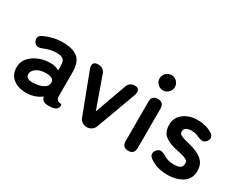

<svg xmlns="http://www.w3.org/2000/svg" viewBox="-88 -1118 1921 1543"><g transform="rotate(30 872.0 -346.0)"><path d="M219 7Q141 10 90.5 -27Q40 -64 40 -134Q40 -185 71 -221Q102 -257 151 -277.5Q200 -298 252 -299Q278 -301 301 -295Q324 -289 342 -278V-320Q342 -367 322 -381Q302 -395 263 -395Q235 -395 204.5 -388Q174 -381 145 -369Q119 -358 100.5 -361Q82 -364 70 -385Q58 -406 64.5 -425.5Q71 -445 98 -456Q134 -473 176.5 -483Q219 -493 263 -493Q356 -493 403 -455.5Q450 -418 450 -320V-99Q450 -89 452.5 -83Q455 -77 457 -74Q466 -61 476.5 -59Q487 -57 495 -56.5Q503 -56 503 -47Q503 -29 493.5 -16Q484 -3 462 2Q439 7 417 7Q386 7 369.5 -3.5Q353 -14 346 -39Q321 -18 288 -6.5Q255 5 219 7ZM217 -91Q273 -93 309.5 -113Q346 -133 344 -170Q343 -194 319.5 -203Q296 -212 261 -210Q212 -209 180 -185.5Q148 -162 149 -133Q151 -88 217 -91Z M769 2Q747 2 727 -10Q707 -22 698 -47L559 -413Q547 -445 556.5 -463Q566 -481 598 -481Q650 -481 666 -434L769 -144L873 -434Q889 -481 940 -481Q967 -481 976 -463Q985 -445 974 -413L840 -48Q831 -23 811 -10.5Q791 2 769 2Z M1152 0Q1096 0 1096 -59V-422Q1096 -481 1152 -481Q1208 -481 1208 -422V-59Q1208 0 1152 0ZM1151 -560Q1122 -560 1101 -581Q1080 -602 1080 -631Q1080 -660 1101 -681Q1122 -702 1151 -702Q1180 -702 1201 -681Q1222 -660 1222 -631Q1222 -602 1201 -581Q1180 -560 1151 -560Z M1517 10Q1472 10 1431.5 -1.5Q1391 -13 1357 -37Q1332 -54 1330.5 -74.5Q1329 -95 1346 -114Q1363 -132 1381.5 -131Q1400 -130 1425 -116Q1465 -88 1523 -88Q1564 -88 1582.5 -99.5Q1601 -111 1601 -142Q1601 -157 1592 -166.5Q1583 -176 1558.5 -184Q1534 -192 1487 -201Q1417 -215 1375 -247Q1333 -279 1333 -348Q1333 -393 1357 -425.5Q1381 -458 1422 -476Q1463 -494 1513 -494Q1591 -494 1645 -461Q1672 -447 1675.5 -426.5Q1679 -406 1664 -387Q1648 -367 1629.5 -367Q1611 -367 1586 -378Q1570 -387 1552.5 -391Q1535 -395 1515 -395Q1478 -395 1462.5 -382Q1447 -369 1447 -351Q1447 -338 1454.5 -329Q1462 -320 1484 -312Q1506 -304 1548 -294Q1628 -275 1672 -239Q1716 -203 1716 -138Q1716 -65 1660.5 -27.5Q1605 10 1517 10Z"/></g></svg>

Font: Zen Maru Gothic
Style: Bold
Weight: 700
Designer: Yoshimichi Ohira
Foundry: Positype
Version: Version 1.001